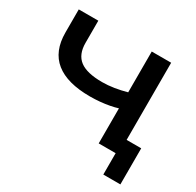

<svg xmlns="http://www.w3.org/2000/svg" viewBox="-182 -908 1301 1276"><g transform="rotate(30 468.5 -270.5)"><path d="M761 164V0H631V-269Q606 -261 572 -254.5Q538 -248 500 -244.5Q462 -241 424 -241Q249 -241 160 -312.5Q71 -384 71 -528V-705H221V-535Q221 -446 275 -405Q329 -364 446 -364Q490 -364 537.5 -371.5Q585 -379 631 -392V-705H780V-113H892V164Z"/></g></svg>

Font: Nunito Sans 10pt Expanded
Style: Bold
Weight: 700
Width: 7
Designer: Vernon Adams
Foundry: Vernon Adams
Version: Version 3.101;gftools[0.9.27]